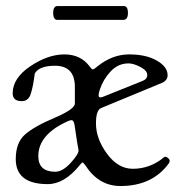

<svg xmlns="http://www.w3.org/2000/svg" viewBox="-20 -605 599 636"><path d="M22 0ZM390.1 -585Q403.8 -585 403.8 -562Q403.8 -539.1 388.2 -539.1H170.4Q156.2 -539.1 156.2 -562Q156.2 -585 170.4 -585ZM32.2 -78.1Q32.2 -131.8 62 -158.7Q91.8 -185.5 159.9 -214.4Q228 -243.2 228 -262.2V-316.9Q228 -387.2 162.1 -387.2Q110.4 -387.2 95.2 -361.8Q89.4 -314.5 80.6 -290.5Q72.8 -270 51.8 -270Q22 -270 22 -295.9Q22 -346.2 80.3 -385.5Q138.7 -424.8 193.4 -424.8Q248 -424.8 277.8 -383.8Q284.2 -375 287.6 -375Q291 -375 304.2 -386.2Q352.5 -424.8 408.2 -424.8Q463.9 -424.8 499.5 -404.3Q535.2 -383.8 535.2 -356Q535.2 -339.4 518.1 -331.1L314.9 -247.1Q297.9 -240.2 297.9 -196.3Q297.9 -145.5 334.5 -95.7Q371.1 -45.9 419.9 -45.9Q476.6 -45.9 522 -83Q527.3 -88.4 534.7 -83Q542 -77.6 542 -73Q542 -68.4 540 -64.9Q485.4 11.2 378.9 11.2Q306.6 11.2 262.2 -58.1Q255.4 -66.9 253.4 -66.9Q251.5 -66.9 245.1 -59.1Q193.8 4.9 138.2 4.9Q32.2 4.9 32.2 -78.1ZM306.6 -289.6Q306.6 -278.8 320.8 -284.2L452.1 -336.9Q467.8 -342.8 467.8 -356.9Q467.8 -371.1 445.1 -383.1Q422.4 -395 405.8 -395Q371.6 -395 346.9 -368.9Q322.3 -342.8 311 -309.1Q306.6 -296.9 306.6 -289.6ZM106.9 -87.9Q106.9 -36.1 163.1 -36.1Q187 -36.1 213.6 -64.9Q240.2 -93.8 240.2 -106.9Q236.8 -123 227.1 -189.9Q224.6 -207 216.8 -207Q212.9 -207 206.1 -204.1Q106.9 -160.2 106.9 -87.9Z"/></svg>

Font: Junicode
Style: Regular
Weight: 400
Designer: Peter S. Baker
Foundry: Briery Creek Software
Version: Version 0.7.2